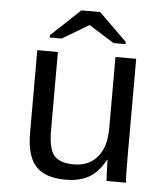

<svg xmlns="http://www.w3.org/2000/svg" viewBox="-52 -759 704 816"><g transform="rotate(5 300.0 -351.5)"><path d="M178.2 -528.3V-193.4Q178.2 -117.2 202.1 -87.6Q226.1 -58.1 287.6 -58.1Q350.6 -58.1 387.2 -101.1Q423.8 -144 423.8 -222.2V-528.3H512.2V-112.8Q512.2 -20.5 515.1 0H432.1Q431.6 -2.4 431.2 -13.2Q430.7 -23.9 429.9 -37.8Q429.2 -51.8 428.2 -90.3H426.8Q396.5 -35.6 356.7 -12.9Q316.9 9.8 257.8 9.8Q170.9 9.8 130.6 -33.4Q90.3 -76.7 90.3 -176.3V-528.3ZM461.4 -596.2V-586.4H410.2L303.2 -653.8H302.2L189 -586.4H138.2V-596.2L262.2 -712.9H342.3Z"/></g></svg>

Font: Cousine
Style: Regular
Weight: 400
Monospace: yes
Designer: Steve Matteson
Foundry: Ascender Corporation
Version: Version 1.20